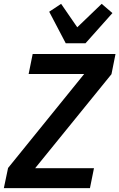

<svg xmlns="http://www.w3.org/2000/svg" viewBox="-35 -979 621 999"><path d="M433 0H-15L7 -105L403 -594H114L135 -698H566L545 -593L148 -104H454ZM307 -754 221 -918 283 -959 367 -837 494 -959 550 -911 410 -754Z"/></svg>

Font: IBM Plex Sans Condensed SemiBold
Style: Italic
Weight: 600
Width: 3
Italic angle: -11°
Designer: Mike Abbink, Paul van der Laan, Pieter van Rosmalen
Foundry: Bold Monday
Version: Version 1.3